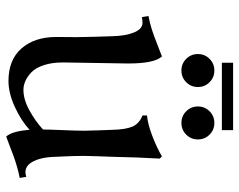

<svg xmlns="http://www.w3.org/2000/svg" viewBox="-97 -673 780 626"><g transform="rotate(90 293.0 -360.0)"><path d="M404.3 -730V-693.4H184.6V-730ZM488.3 -244.1Q488.3 -225.1 488.8 -210Q489.3 -194.8 490 -179Q490.7 -163.1 491.2 -152.3Q492.2 -101.6 509 -73.5Q525.9 -45.4 556.6 -55.7L560.1 -34.2Q541.5 -30.8 522.5 -25.1Q503.4 -19.5 490.7 -14.9Q478 -10.3 457.3 -2.2Q436.5 5.9 425.3 9.8Q407.7 -8.8 403.3 -66.4Q373 -38.6 328.1 -18.1Q283.2 2.4 244.1 2.4Q174.8 2.4 137.7 -40.3Q100.6 -83 100.6 -153.3Q100.6 -165.5 100.8 -189.2Q101.1 -212.9 101.1 -219.7Q101.1 -242.7 99.9 -277.6Q98.6 -312.5 98.1 -335.9Q97.2 -378.9 85.9 -406.7Q74.7 -434.6 54.2 -434.6Q44.4 -434.6 35.6 -432.6L32.2 -454.1Q55.7 -458.5 76.2 -465.1Q96.7 -471.7 124.8 -482.9Q152.8 -494.1 164.1 -498Q187 -473.1 187 -388.2Q187 -362.3 185.3 -280.8Q183.6 -199.2 183.6 -175.8Q183.6 -139.2 192.6 -112.3Q201.7 -85.4 216.1 -72Q230.5 -58.6 244.6 -52.5Q258.8 -46.4 272.9 -46.4Q304.2 -46.4 339.8 -65.9Q375.5 -85.4 402.3 -110.4Q402.3 -132.3 404.3 -176.5Q406.2 -220.7 406.2 -244.1Q406.2 -258.8 405 -290Q403.8 -321.3 403.3 -335.9Q402.3 -379.9 392.6 -402.1Q382.8 -424.3 356.4 -434.6V-449.2Q385.7 -452.1 423.3 -466.6Q460.9 -481 490.2 -498L497.1 -490.7Q492.7 -417.5 491.2 -335.4Q490.7 -321.3 489.5 -290Q488.3 -258.8 488.3 -244.1ZM171.9 -577.1Q156.2 -592.8 156.2 -615.2Q156.2 -637.7 171.9 -653.3Q187.5 -668.9 210 -668.9Q232.4 -668.9 248 -653.3Q263.7 -637.7 263.7 -615.2Q263.7 -592.8 248 -577.1Q232.4 -561.5 210 -561.5Q187.5 -561.5 171.9 -577.1ZM342.8 -577.1Q327.1 -592.8 327.1 -615.2Q327.1 -637.7 342.8 -653.3Q358.4 -668.9 380.9 -668.9Q403.3 -668.9 418.9 -653.3Q434.6 -637.7 434.6 -615.2Q434.6 -592.8 418.9 -577.1Q403.3 -561.5 380.9 -561.5Q358.4 -561.5 342.8 -577.1Z"/></g></svg>

Font: Flanker
Style: Regular
Weight: 400
Designer: Flanker
Foundry: Flanker
Version: Version 2.027